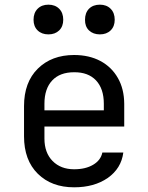

<svg xmlns="http://www.w3.org/2000/svg" viewBox="-20 -797 639 827"><path d="M410.2 -648.9Q381.3 -648.9 363.3 -666Q345.7 -683.1 346.2 -711.9Q346.2 -741.7 363.3 -759.3Q380.9 -776.9 410.2 -776.9Q439 -776.9 456.5 -759.3Q474.1 -741.7 474.1 -711.9Q474.1 -683.1 456.5 -666Q439 -648.9 410.2 -648.9ZM188.5 -648.9Q159.7 -648.9 142.1 -666Q124.5 -683.1 124.5 -711.9Q124.5 -741.7 142.1 -759.3Q159.7 -776.9 188.5 -776.9Q217.3 -776.9 234.9 -759.3Q252.4 -741.7 252.4 -711.9Q252.4 -683.1 234.9 -666Q217.3 -648.9 188.5 -648.9ZM299.3 9.8Q202.1 9.8 143.1 -48.3Q83.5 -106.9 83.5 -210V-339.8Q83.5 -442.9 143.1 -501.5Q202.6 -560.1 299.3 -560.1Q363.8 -560.1 412.6 -534.2Q460.9 -508.3 487.8 -460.9Q514.6 -414.1 515.1 -350.1V-252H171.4V-200.2Q171.4 -139.2 206.5 -103.5Q241.7 -67.9 299.3 -67.9Q348.6 -67.9 381.3 -87.4Q414.1 -106.9 420.9 -140.1H511.2Q502.4 -71.3 443.8 -30.3Q385.7 9.8 299.3 9.8ZM171.4 -321.8H427.2V-350.1Q427.2 -415 393.6 -450.7Q359.9 -486.3 299.3 -485.8Q238.3 -485.8 205.1 -450.7Q171.4 -415 171.4 -350.1Z"/></svg>

Font: UDEV Gothic 35
Style: Regular
Weight: 400
Version: v2.1.0; ttfautohint (v1.8.4.7-5d5b-dirty) -l 6 -r 45 -G 200 